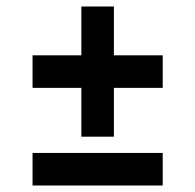

<svg xmlns="http://www.w3.org/2000/svg" viewBox="-20 -570 600 590"><path d="M80 0V-100H480V0ZM80 -400H230V-550H330V-400H480V-300H330V-150H230V-300H80Z"/></svg>

Font: SB Skate blade
Style: Regular
Weight: 400
Designer: Valerio Brotto (Silverblur_type)
Version: Version 1.003